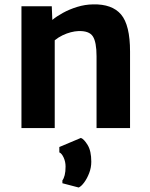

<svg xmlns="http://www.w3.org/2000/svg" viewBox="-20 -585 686 877"><path d="M78 0V-556.5H216.5L219 -494Q238 -510 267.5 -526.2Q297 -542.5 332.8 -553.5Q368.5 -564.5 405 -565Q492 -567 533 -518.8Q574 -470.5 574 -349.5V0H421V-328Q421 -393 404 -419Q387 -445 337.5 -443Q322.5 -442.5 303.8 -437.8Q285 -433 265.8 -423.8Q246.5 -414.5 230 -401V0ZM339.5 271.5 265 252V239Q271.5 230.5 275.5 215Q279.5 199.5 279.5 175.5Q279.5 154 270.8 134.8Q262 115.5 251 111V86.5L349.5 45Q363.5 50 380.2 77.2Q397 104.5 397 153.5Q397 181 387.2 206Q377.5 231 364.2 248.8Q351 266.5 339.5 271.5Z"/></svg>

Font: Koeln Type Sans
Style: Bold
Weight: 700
Designer: Eben Sorkin
Foundry: Eben Sorkin
Version: Version 2.001